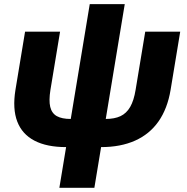

<svg xmlns="http://www.w3.org/2000/svg" viewBox="-20 -692 890 916"><path d="M295.4 9.8Q203.1 9.8 144.3 -21Q85.4 -51.8 62.3 -112.3Q39.1 -172.9 53.7 -263.2L99.6 -541H266.6L220.7 -263.7Q212.4 -212.4 219.7 -181.9Q227.1 -151.4 251.2 -137.9Q275.4 -124.5 317.4 -124.5H483.9Q526.4 -124.5 554.9 -137.9Q583.5 -151.4 601.1 -181.9Q618.7 -212.4 627 -263.7L672.9 -541H839.8L793.9 -263.2Q778.8 -173.3 736.1 -112.5Q693.4 -51.8 624.3 -21Q555.2 9.8 462.4 9.8ZM263.2 204.1 408.2 -672.4H575.2L430.2 204.1Z"/></svg>

Font: Inter 17pt ExtraBold
Style: Italic
Weight: 800
Italic angle: -9.3988°
Version: Version 4.001;git-66647c0bb